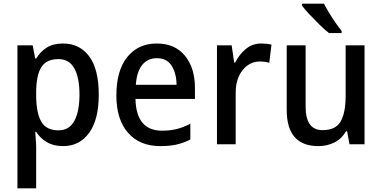

<svg xmlns="http://www.w3.org/2000/svg" viewBox="-20 -786 2080 1046"><path d="M323 -549Q414 -549 466 -479Q518 -409 518 -270Q518 -134 465.5 -62Q413 10 324 10Q271 10 234.5 -12Q198 -34 177 -68H172Q173 -48 175 -25Q177 -2 177 17V240H75V-539H158L172 -467H177Q200 -505 235 -527Q270 -549 323 -549ZM298 -464Q233 -464 205.5 -420.5Q178 -377 177 -287V-268Q177 -173 204 -124.5Q231 -76 299 -76Q357 -76 385 -127.5Q413 -179 413 -271Q413 -363 385 -413.5Q357 -464 298 -464Z M834 -549Q933 -549 987.5 -482.5Q1042 -416 1042 -307V-247H718Q722 -74 863 -74Q906 -74 942.5 -83Q979 -92 1017 -112V-26Q980 -7 942 1.5Q904 10 854 10Q741 10 677.5 -62.5Q614 -135 614 -266Q614 -402 673.5 -475.5Q733 -549 834 -549ZM835 -469Q784 -469 754.5 -432Q725 -395 720 -324H942Q941 -387 915 -428Q889 -469 835 -469Z M1403 -549Q1433 -549 1459 -543L1447 -444Q1423 -451 1394 -451Q1359 -451 1329.5 -430.5Q1300 -410 1282 -372Q1264 -334 1264 -282V0H1162V-539H1242L1256 -445H1261Q1283 -489 1319 -519Q1355 -549 1403 -549Z M1966 -539V0H1884L1871 -71H1865Q1842 -30 1802 -10Q1762 10 1715 10Q1542 10 1542 -187V-539H1645V-205Q1645 -77 1737 -77Q1809 -77 1836 -124.5Q1863 -172 1863 -263V-539ZM1745 -766Q1756 -744 1773 -716Q1790 -688 1808 -662Q1826 -636 1841 -618V-606H1772Q1750 -623 1721 -651.5Q1692 -680 1665 -708.5Q1638 -737 1625 -756V-766Z"/></svg>

Font: Noto Sans Georgian SemiCondensed Medium
Style: Regular
Weight: 500
Width: 4
Designer: Monotype Design Team, Akaki Razmadze
Foundry: Google LLC
Version: Version 2.005; ttfautohint (v1.8.4.7-5d5b)